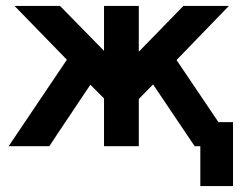

<svg xmlns="http://www.w3.org/2000/svg" viewBox="-20 -492 835 646"><path d="M9 0 205 -291 29 -472H182L330 -321V-472H447V-318L597 -472H750L574 -290L715 -81H764V134H654V0H635L495 -208L447 -159V0H330V-161L284 -207Q265 -178 217.5 -107.5Q170 -37 146 0Z"/></svg>

Font: Coval
Style: ExtraBold
Weight: 800
Foundry: Context Ltd
Version: Version 001.000